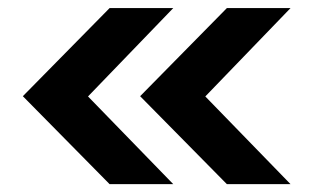

<svg xmlns="http://www.w3.org/2000/svg" viewBox="-20 -549 779 479"><path d="M704.8 -89.6H546L329.6 -309L546 -528.8H704.8L492.2 -308.4ZM412.2 -89.6H253.4L37 -309L253.4 -528.8H412.2L199.6 -308.4Z"/></svg>

Font: Be Vietnam Pro Variable Thin
Style: Regular
Weight: 100
Designer: Lam Bao, Tony Le, Vietanh Nguyen
Foundry: Yellow Type Foundry
Version: Version 1.002